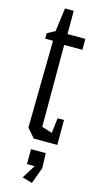

<svg xmlns="http://www.w3.org/2000/svg" viewBox="-142 -749 522 1019"><g transform="rotate(15 119.0 -240.0)"><path d="M56 -49 63 -528H20V-558L63 -581L80 -710H128V-582H226V-522H126V-72L183 -54L193 -137H228V0H99ZM95 214 141 140H99V58H180L183 140L150 230Z"/></g></svg>

Font: Bahianita
Style: Regular
Weight: 400
Designer: Pablo Cosgaya & Dani Raskovsky
Foundry: Pablo Cosgaya & Dani Raskovsky
Version: Version 1.008